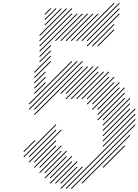

<svg xmlns="http://www.w3.org/2000/svg" viewBox="-20 -1024 937 1299"><path d="M428.6 254.3 897.1 -214.3 892.9 -218.6 424.3 250ZM464.3 254.3 897.1 -178.6 892.9 -182.9 460 250ZM357.1 218.6 504.3 71.4 500 67.1 352.9 214.3ZM392.9 218.6 504.3 107.1 500 102.9 388.6 214.3ZM392.9 254.3 540 107.1 535.7 102.9 388.6 250ZM535.7 218.6 861.4 -107.1 857.1 -111.4 531.4 214.3ZM321.4 218.6 468.6 71.4 464.3 67.1 317.1 214.3ZM285.7 182.9 432.9 35.7 428.6 31.4 281.4 178.6ZM321.4 182.9 468.6 35.7 464.3 31.4 317.1 178.6ZM250 147.1 397.1 0 392.9 -4.3 245.7 142.9ZM285.7 147.1 432.9 0 428.6 -4.3 281.4 142.9ZM214.3 111.4 361.4 -35.7 357.1 -40 210 107.1ZM250 111.4 397.1 -35.7 392.9 -40 245.7 107.1ZM678.6 111.4 825.7 -35.7 821.4 -40 674.3 107.1ZM178.6 75.7 397.1 -142.9 392.9 -147.1 174.3 71.4ZM214.3 75.7 361.4 -71.4 357.1 -75.7 210 71.4ZM142.9 40 361.4 -178.6 357.1 -182.9 138.6 35.7ZM178.6 40 361.4 -142.9 357.1 -147.1 174.3 35.7ZM142.9 4.3 218.6 -71.4 214.3 -75.7 138.6 0ZM678.6 -31.4 897.1 -250 892.9 -254.3 674.3 -35.7ZM678.6 -67.1 897.1 -285.7 892.9 -290 674.3 -71.4ZM678.6 -102.9 861.4 -285.7 857.1 -290 674.3 -107.1ZM678.6 -138.6 861.4 -321.4 857.1 -325.7 674.3 -142.9ZM678.6 -174.3 861.4 -357.1 857.1 -361.4 674.3 -178.6ZM678.6 -210 825.7 -357.1 821.4 -361.4 674.3 -214.3ZM642.9 -281.4 790 -428.6 785.7 -432.9 638.6 -285.7ZM607.1 -281.4 790 -464.3 785.7 -468.6 602.9 -285.7ZM607.1 -317.1 754.3 -464.3 750 -468.6 602.9 -321.4ZM571.4 -317.1 754.3 -500 750 -504.3 567.1 -321.4ZM571.4 -352.9 718.6 -500 714.3 -504.3 567.1 -357.1ZM535.7 -352.9 718.6 -535.7 714.3 -540 531.4 -357.1ZM642.9 -245.7 825.7 -428.6 821.4 -432.9 638.6 -250ZM642.9 -210 825.7 -392.9 821.4 -397.1 638.6 -214.3ZM500 -352.9 682.9 -535.7 678.6 -540 495.7 -357.1ZM464.3 -352.9 647.1 -535.7 642.9 -540 460 -357.1ZM428.6 -352.9 647.1 -571.4 642.9 -575.7 424.3 -357.1ZM428.6 -388.6 611.4 -571.4 607.1 -575.7 424.3 -392.9ZM392.9 -388.6 575.7 -571.4 571.4 -575.7 388.6 -392.9ZM214.3 -245.7 540 -571.4 535.7 -575.7 210 -250ZM178.6 -281.4 504.3 -607.1 500 -611.4 174.3 -285.7ZM214.3 -281.4 540 -607.1 535.7 -611.4 210 -285.7ZM178.6 -317.1 468.6 -607.1 464.3 -611.4 174.3 -321.4ZM214.3 -388.6 290 -464.3 285.7 -468.6 210 -392.9ZM214.3 -424.3 290 -500 285.7 -504.3 210 -428.6ZM214.3 -460 290 -535.7 285.7 -540 210 -464.3ZM214.3 -495.7 325.7 -607.1 321.4 -611.4 210 -500ZM214.3 -531.4 325.7 -642.9 321.4 -647.1 210 -535.7ZM250 -602.9 325.7 -678.6 321.4 -682.9 245.7 -607.1ZM250 -638.6 325.7 -714.3 321.4 -718.6 245.7 -642.9ZM250 -674.3 504.3 -928.6 500 -932.9 245.7 -678.6ZM250 -710 468.6 -928.6 464.3 -932.9 245.7 -714.3ZM250 -745.7 468.6 -964.3 464.3 -968.6 245.7 -750ZM250 -781.4 432.9 -964.3 428.6 -968.6 245.7 -785.7ZM285.7 -852.9 397.1 -964.3 392.9 -968.6 281.4 -857.1ZM285.7 -888.6 361.4 -964.3 357.1 -968.6 281.4 -892.9ZM285.7 -924.3 325.7 -964.3 321.4 -968.6 281.4 -928.6ZM357.1 -745.7 540 -928.6 535.7 -932.9 352.9 -750ZM392.9 -745.7 575.7 -928.6 571.4 -932.9 388.6 -750ZM428.6 -745.7 611.4 -928.6 607.1 -932.9 424.3 -750ZM464.3 -745.7 647.1 -928.6 642.9 -932.9 460 -750ZM535.7 -745.7 790 -1000 785.7 -1004.3 531.4 -750ZM571.4 -745.7 790 -964.3 785.7 -968.6 567.1 -750ZM571.4 -710 790 -928.6 785.7 -932.9 567.1 -714.3ZM607.1 -710 754.3 -857.1 750 -861.4 602.9 -714.3ZM642.9 -710 754.3 -821.4 750 -825.7 638.6 -714.3ZM500 -745.7 754.3 -1000 750 -1004.3 495.7 -750Z"/></svg>

Font: Gossip High Needlepoint
Style: Regular
Weight: 100
Width: 7
Designer: Deborah Khodanovich
Version: Version 1.001;Glyphs 3.3.1 (3343)